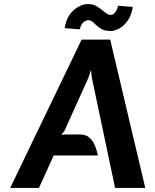

<svg xmlns="http://www.w3.org/2000/svg" viewBox="-20 -921 762 941"><path d="M30 0 380 -727H520L692 0H544L430 -541L426 -578L413 -539L296 -280L281 -260L297 -262H373Q402 -262 419.5 -245.5Q437 -229 446.2 -205Q455.5 -181 460 -159H243L171 0ZM371 -777 297 -783Q305.5 -839.5 340 -870Q374.5 -900.5 411 -901Q436.5 -901 454 -890.2Q471.5 -879.5 485 -868Q495 -860 503.8 -854Q512.5 -848 522 -848Q535 -848 544.5 -860.5Q554 -873 559 -893L631 -887Q624 -845 605.2 -819Q586.5 -793 563.8 -781Q541 -769 522 -769Q493 -769 476 -779.5Q459 -790 447 -802Q437.5 -812 430 -817Q422.5 -822 412 -822Q401.5 -822 389.2 -812.2Q377 -802.5 371 -777Z"/></svg>

Font: Expletus Sans
Style: Italic
Weight: 400
Italic angle: -7°
Designer: Jasper de Waard
Foundry: Designtown
Version: Version 7.500